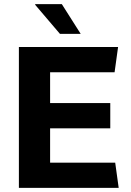

<svg xmlns="http://www.w3.org/2000/svg" viewBox="-20 -915 638 935"><path d="M281 -895 373 -750H272L151 -892L152 -895ZM72 -686H555L538 -563H224V-413H517V-290H224V-123H541L558 0H72Z"/></svg>

Font: Chivo
Style: Bold
Weight: 700
Designer: Hector Gatti
Foundry: Omnibus-Type
Version: Version 1.007;PS 001.007;hotconv 1.0.88;makeotf.lib2.5.64775